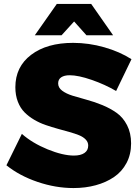

<svg xmlns="http://www.w3.org/2000/svg" viewBox="-20 -932 695 964"><path d="M352.1 -824.2 289.1 -754.9H154.8L265.1 -912.1H438L547.9 -754.9H414.1ZM272 -513.2Q272 -491.7 292.2 -476.6Q312.5 -461.4 344.7 -451.4Q377 -441.4 416 -430.9Q455.1 -420.4 494.1 -404.3Q533.2 -388.2 565.4 -365.5Q597.7 -342.8 617.9 -303.5Q638.2 -264.2 638.2 -211.9Q638.2 -156.7 615.2 -113.5Q592.3 -70.3 552.5 -43.2Q512.7 -16.1 460.9 -2Q409.2 12.2 349.1 12.2Q259.3 12.2 168.7 -18.6Q78.1 -49.3 12.2 -102.1L89.8 -259.8Q142.6 -213.4 219.2 -182.1Q295.9 -150.9 351.1 -150.9Q384.8 -150.9 403.8 -163.8Q422.9 -176.8 422.9 -201.2Q422.9 -218.3 410.4 -231.4Q397.9 -244.6 376.7 -253.2Q355.5 -261.7 328.1 -269.3Q300.8 -276.9 270.3 -285.4Q239.7 -293.9 209.5 -304.2Q179.2 -314.5 151.9 -330.6Q124.5 -346.7 103.3 -367.9Q82 -389.2 69.6 -421.4Q57.1 -453.6 57.1 -494.1Q57.1 -596.7 136.2 -656.7Q215.3 -716.8 347.2 -716.8Q425.8 -716.8 503.7 -694.6Q581.5 -672.4 640.1 -634.8L563 -475.1Q507.3 -507.8 440.2 -531Q373 -554.2 330.1 -554.2Q302.7 -554.2 287.4 -543.9Q272 -533.7 272 -513.2Z"/></svg>

Font: Montserrat arm ExtraBold
Style: Regular
Weight: 800
Designer: Julieta Ulanovsky
Foundry: Julieta Ulanovsky
Version: Version 6.000;PS 006.000;hotconv 1.0.88;makeotf.lib2.5.64775